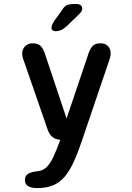

<svg xmlns="http://www.w3.org/2000/svg" viewBox="-20 -699 659 956"><path d="M166 237.5Q104 237.5 104 197.5Q104 177 119 167Q134 157 166.5 153.5Q193 151 211.2 133.8Q229.5 116.5 245 83.8Q260.5 51 278 3L280 -3Q233 -6 217 -54.5L95 -406.5Q90.5 -420 90.5 -431.5Q90.5 -455 105.5 -469.2Q120.5 -483.5 142.5 -483.5Q170.5 -483.5 183.8 -468.8Q197 -454 206 -424.5L311.5 -109L417.5 -423Q425.5 -451.5 438.8 -467.5Q452 -483.5 481 -483.5Q503.5 -483.5 517.2 -469.8Q531 -456 531 -433Q531 -427 530 -420.5Q529 -414 526.5 -406.5L388.5 0Q368 61 347.5 106Q327 151 302.8 180Q278.5 209 245.5 223.2Q212.5 237.5 166 237.5ZM257.5 -543.5Q250.5 -543.5 243.5 -547.2Q236.5 -551 236.5 -561Q236.5 -573.5 251 -596.5L284.5 -642Q298 -665.5 311 -672.2Q324 -679 348.5 -679H361.5Q374.5 -679 382 -672.8Q389.5 -666.5 389.5 -656.5Q389.5 -642.5 373 -627.5L311.5 -568Q296 -554 282.8 -548.8Q269.5 -543.5 257.5 -543.5Z"/></svg>

Font: Sono ExtraLight Monospace Medium
Style: Regular
Weight: 500
Version: Version 2.112